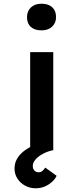

<svg xmlns="http://www.w3.org/2000/svg" viewBox="-20 -807 448 1031"><path d="M142 0V-527H266V0ZM203 -644Q166 -644 145.5 -662.5Q125 -681 125 -715Q125 -747 146 -767Q167 -787 203 -787Q240 -787 260.5 -768Q281 -749 281 -715Q281 -684 260 -664Q239 -644 203 -644ZM171 204Q141 204 115 190Q89 176 73.5 152Q58 128 58 98Q58 70 70.5 47.5Q83 25 105 7Q127 -11 157 -24.5Q187 -38 222 -48L262 0Q235 6 210.5 19Q186 32 171 49Q156 66 156 84Q156 99 164.5 108.5Q173 118 188 118Q199 118 207.5 111Q216 104 223 93L284 137Q277 153 260.5 168.5Q244 184 221.5 194Q199 204 171 204Z"/></svg>

Font: Lexend Giga Medium
Style: Regular
Weight: 500
Designer: Bonnie Shaver-Troup, Thomas Jockin
Foundry: Lexend
Version: Version 1.007